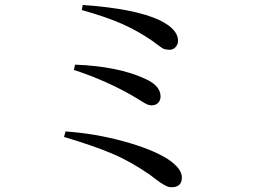

<svg xmlns="http://www.w3.org/2000/svg" viewBox="-20 -745 1040 783"><path d="M629.9 -663.1Q706.1 -626 706.1 -579.1Q706.1 -564.5 696.3 -553.2Q686.5 -542 670.9 -542Q665 -542 659.2 -543Q653.3 -543.9 648.9 -545.4Q644.5 -546.9 638.2 -551.3Q631.8 -555.7 628.4 -558.1Q625 -560.5 615.7 -567.4Q606.4 -574.2 601.6 -578.1Q542 -619.1 478 -647.5Q414.1 -675.8 313.5 -704.1L317.4 -724.6Q529.3 -710 629.9 -663.1ZM281.2 -460 286.1 -481.4Q460.9 -474.6 569.3 -424.8Q634.8 -396.5 634.8 -351.6Q634.8 -335.9 625 -325.7Q615.2 -315.4 597.7 -315.4Q593.8 -315.4 589.4 -316.4Q585 -317.4 581.1 -318.8Q577.1 -320.3 571.3 -323.7Q565.4 -327.1 561.5 -329.6Q557.6 -332 548.8 -337.4Q540 -342.8 535.2 -345.7Q422.9 -413.1 281.2 -460ZM241.2 -186.5 247.1 -209Q370.1 -200.2 484.9 -168.5Q599.6 -136.7 662.1 -97.7Q721.7 -58.6 721.7 -21.5Q721.7 18.6 679.7 18.6Q674.8 18.6 669.4 17.6Q664.1 16.6 657.7 13.2Q651.4 9.8 646.5 7.3Q641.6 4.9 633.8 -0.5Q626 -5.9 621.6 -9.3Q617.2 -12.7 607.4 -20Q597.7 -27.3 592.8 -31.2Q512.7 -86.9 436 -119.1Q359.4 -151.4 241.2 -186.5Z"/></svg>

Font: GenYoMin TW TTF Medium
Style: Regular
Weight: 500
Version: Version 1.300